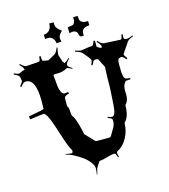

<svg xmlns="http://www.w3.org/2000/svg" viewBox="-160 -1189 1227 1397"><g transform="rotate(-15 453.5 -490.5)"><path d="M541 -915.5 530.3 -926.3Q528.8 -964.4 491.2 -964.4Q486.3 -964.4 467.3 -960.4L466.3 -1004.4Q504.9 -1008.8 511.2 -1013.7V-1014.6Q523.4 -1029.8 523.4 -1045.4V-1065.4L557.1 -1066.4Q558.1 -1038.1 562.3 -1031.5Q566.4 -1024.9 572.3 -1019.5V-1020.5Q582.5 -1010.3 602.1 -1010.3H621.1L622.1 -978.5Q563 -975.6 563 -932.6V-915.5ZM304.2 -966.3 285.2 -965.3 284.2 -996.6Q343.3 -1003.4 343.3 -1066.4H376Q376 -1038.1 381.3 -1029.8Q386.7 -1021.5 390.9 -1016.6Q395 -1011.7 395.8 -1010.7Q396.5 -1009.8 397.9 -1008.8Q402.8 -1003.4 419.4 -992.7Q390.1 -963.4 390.1 -944.3Q390.1 -935.5 395 -915.5L358.4 -913.6Q354 -940.4 340.3 -953.4Q326.7 -966.3 310.1 -966.3ZM304.7 -699.2 291.5 -700.2Q278.3 -700.2 275.4 -689.9Q277.3 -682.6 279.3 -655.5Q281.2 -628.4 283.9 -606.2Q286.6 -584 296.4 -564.9Q306.2 -545.9 319.6 -545.9Q333 -545.9 346.7 -549.8L350.6 -537.1Q319.3 -528.8 315.4 -518.1Q313.5 -513.7 313.5 -505.9V-453.1Q313.5 -449.7 318.8 -441.9Q324.2 -434.1 325.2 -407.2Q326.2 -380.4 332.5 -371.1Q353 -347.7 374 -253.9Q381.3 -222.2 380.4 -223.1L445.3 -154.8Q449.7 -150.9 454.6 -150.9H553.7Q560.1 -150.9 565.4 -159.2Q572.3 -173.3 585.9 -194.6Q599.6 -215.8 604.5 -230.2Q609.4 -244.6 609.4 -260Q609.4 -275.4 603 -280.3Q596.7 -285.2 575.7 -292L578.6 -299.8Q600.1 -292 610.4 -292Q636.2 -292 641.1 -367.2Q643.1 -398.4 643.6 -399.9L649.4 -502Q649.4 -588.9 653.3 -657.2L621.6 -719.2Q616.2 -726.1 609.4 -726.1H600.6Q594.2 -726.1 590.8 -724.6Q582.5 -721.2 569.3 -690.9L560.5 -694.8Q571.8 -719.2 571.8 -725.6Q571.8 -731.9 568.6 -737.3Q565.4 -742.7 558.8 -751Q552.2 -759.3 547.9 -764.9Q543.5 -770.5 534.7 -780.8Q525.9 -791 521.5 -795.9Q512.7 -806.6 471.7 -819.8L473.6 -827.1Q502.9 -816.9 514.4 -816.9Q525.9 -816.9 553.2 -822Q580.6 -827.1 594.7 -827.1H597.7Q605 -827.1 610.1 -834Q615.2 -840.8 622.6 -861.8L632.3 -858.9V-814Q653.8 -797.9 661.6 -797.9Q669.4 -797.9 669.4 -801.8Q669.4 -811.5 664.3 -820.6Q659.2 -829.6 641.6 -848.1L647.5 -854Q664.1 -835.9 673.1 -830.6Q682.1 -825.2 692.4 -824.2L812.5 -817.9Q819.3 -817.9 823 -824.7Q826.7 -831.5 829.6 -853L839.4 -852.1Q837.4 -841.8 837.4 -832.3Q837.4 -822.8 839.4 -819.3Q842.3 -814 851.6 -813H853.5Q855.5 -812 865 -812Q874.5 -812 906.7 -826.2L908.7 -819.8Q872.1 -804.7 862.3 -791L814.5 -720.2Q808.6 -713.9 808.6 -706.5Q808.6 -699.2 827.6 -674.8L818.4 -668.9Q799.3 -694.8 787.6 -694.8Q782.7 -694.8 779.3 -693.8L768.6 -689.9Q757.3 -685.5 757.3 -650.4Q757.3 -615.2 757.8 -603.5Q758.8 -544.4 776.4 -536.1Q784.2 -532.2 809.6 -530.8L808.6 -521Q783.2 -521 775.6 -518.3Q768.1 -515.6 764.6 -507.8Q749.5 -487.8 749.5 -452.1L750.5 -417Q750.5 -375 726.6 -351.1Q724.6 -347.2 724.6 -345.2Q724.6 -267.1 689.5 -230Q685.5 -226.1 685.5 -221.2Q684.1 -165 656.2 -113.8Q628.4 -62.5 581.5 -39.1Q575.7 -36.1 575.7 -28.8Q575.7 -21.5 582.5 1L575.7 3.9Q568.4 -16.6 564.5 -22.7Q560.5 -28.8 555.7 -28.8Q535.2 -28.8 500.2 -18.1Q465.3 -7.3 452.9 -7.1Q440.4 -6.8 435.5 -2L413.6 32.2Q405.3 44.4 397.5 85H393.6Q398.4 57.6 398.4 37.6Q398.4 17.6 377.2 -9.8Q356 -37.1 325.7 -57.6Q259.3 -103.5 211.4 -113.8L212.4 -118.2Q242.7 -111.8 254.6 -111.8Q266.6 -111.8 266.6 -126Q266.6 -130.9 263.7 -137.2Q245.1 -165 214.6 -263.2Q184.1 -361.3 165.3 -401.6Q146.5 -441.9 132.3 -441.9L29.3 -428.2L25.4 -451.2Q142.6 -471.2 142.6 -477.1L143.6 -519V-541Q143.6 -699.7 70.3 -703.1Q60.5 -703.1 52.2 -697.5Q43.9 -691.9 27.3 -671.9L20.5 -678.2Q43.5 -706.5 43.5 -717.8Q43.5 -720.2 41.5 -726.1L37.6 -744.1Q35.2 -752.4 27.8 -758.3Q20.5 -764.2 -2.4 -773.9L0.5 -782.2Q26.4 -771 34.9 -771Q43.5 -771 50.8 -775.9L69.3 -784.2Q72.8 -785.2 78.1 -785.9Q83.5 -786.6 83.5 -787.1Q83.5 -803.2 54.7 -831.1L60.5 -836.9Q78.6 -819.3 87.2 -814.7Q95.7 -810.1 105.5 -810.1L191.4 -815.9Q201.7 -815.9 205.3 -821.8Q209 -827.6 210.4 -853H221.7Q221.7 -826.7 224.4 -821Q227.1 -815.4 237.3 -814L265.6 -809.1Q268.6 -809.1 272.5 -811L320.3 -837.9Q335.4 -845.2 350.6 -883.8L356.4 -880.9Q347.7 -848.1 347.7 -827.1L366.7 -770Q371.6 -770 374.5 -759.8Q386.2 -759.8 414.6 -788.1L418.5 -784.2Q390.6 -754.9 390.6 -744.1V-740.2Q390.6 -732.4 399.7 -725.1Q408.7 -717.8 423.3 -709L420.4 -704.1Q392.1 -719.2 387.2 -719.2Q382.3 -719.2 377.4 -716.8Q348.1 -699.2 304.7 -699.2Z"/></g></svg>

Font: Eater Caps
Style: Regular
Weight: 400
Version: Version 001.002